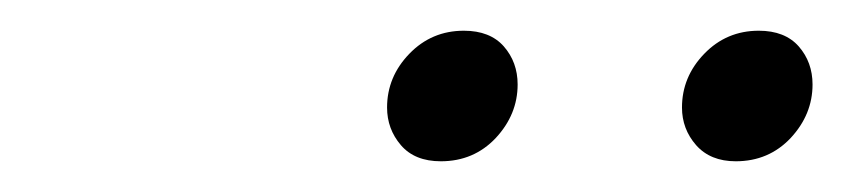

<svg xmlns="http://www.w3.org/2000/svg" viewBox="-20 -713 549 125"><path d="M267 -608Q250 -608 241 -618.5Q232 -629 232 -643Q232 -663 246.5 -678Q261 -693 282 -693Q299 -693 308 -682.8Q317 -672.5 317 -658Q317 -638.5 302.8 -623.2Q288.5 -608 267 -608ZM459 -608Q442.5 -608 433.2 -618.5Q424 -629 424 -643Q424 -663 438.5 -678Q453 -693 474 -693Q491 -693 500 -682.8Q509 -672.5 509 -658Q509 -638.5 494.8 -623.2Q480.5 -608 459 -608Z"/></svg>

Font: Newsreader 72pt Light
Style: Italic
Weight: 300
Italic angle: -17°
Designer: Hugues Gentile
Foundry: Production Type
Version: Version 1.003; ttfautohint (v1.8.3)